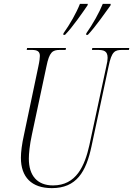

<svg xmlns="http://www.w3.org/2000/svg" viewBox="-20 -962 688 992"><path d="M426 -790 425 -782H434C474 -824 526 -900 551 -934L552 -942H511C493 -897 458 -835 426 -790ZM308 -790 307 -782H316C356 -823 408 -899 432 -934L434 -942H393C375 -896 341 -836 308 -790ZM248 10C375 10 425 -74 453 -207L541 -619C557 -698 574 -704 612 -704H646L648 -714H457L455 -704H485C516 -704 536 -699 536 -663C536 -652 534 -639 529 -618L442 -213C418 -105 374 -4 254 -4C173 -4 129 -54 129 -142C129 -167 133 -213 145 -267L220 -619C235 -693 251 -704 289 -704H319L321 -714H120L118 -704H145C173 -704 186 -696 186 -673C186 -664 184 -645 178 -618L104 -266C93 -217 88 -176 88 -147C88 -47 143 10 248 10Z"/></svg>

Font: Noto Serif Display ExtraCondensed ExtraLight
Style: Italic
Weight: 200
Width: 2
Italic angle: -12°
Designer: Monotype Design Team
Foundry: Monotype Imaging Inc.
Version: Version 2.009